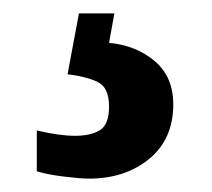

<svg xmlns="http://www.w3.org/2000/svg" viewBox="-20 -29 317 287"><path d="M113 238Q101 238 76 235Q51 232 35 227V166Q69 174 92 174Q116 174 129.5 165.5Q143 157 143 130Q143 101 125 93Q107 85 81 82L98 -9H151L143 35Q184 39 211.5 62.5Q239 86 239 127Q239 179 203 208.5Q167 238 113 238Z"/></svg>

Font: Noto Serif Tamil ExtraCondensed Black
Style: Regular
Weight: 900
Width: 2
Designer: Indian Type Foundry, Tom Grace, and the Monotype Design Team
Foundry: Monotype Imaging Inc.
Version: Version 2.004; ttfautohint (v1.8.4.7-5d5b)